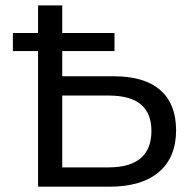

<svg xmlns="http://www.w3.org/2000/svg" viewBox="-20 -703 719 723"><path d="M583.3 -363.9C543.4 -398.5 485.5 -415.8 409.4 -415.8H214.4V-510.6H411.2V-578.7H214.4V-682.6H123.3V-578.7H28.5V-510.6H123.3V0H391.9C472.9 0 535 -18.4 578.2 -55.2C621.5 -92 643.1 -144.4 643.1 -212.5C643.1 -278.8 623.1 -329.2 583.3 -363.9ZM509.7 -107.2C482.7 -84.2 442.5 -72.7 389.2 -72.7H214.4V-343.2H389.2C443.1 -343.2 483.5 -332.1 510.1 -310C536.8 -288 550.2 -254.5 550.2 -209.8C550.2 -164.4 536.7 -130.2 509.7 -107.2Z"/></svg>

Font: Montserrat Ace
Style: Regular
Weight: 500
Designer: Julieta Ulanovsky
Foundry: Julieta Ulanovsky
Version: Version 1